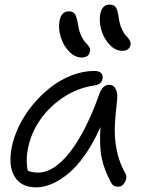

<svg xmlns="http://www.w3.org/2000/svg" viewBox="-20 -826 641 831"><path d="M508.8 -606Q480 -606 455.1 -631.8Q430.2 -657.7 418.9 -695.1Q407.7 -732.4 414.1 -766.1Q422.4 -806.2 454.1 -806.2Q472.7 -806.2 481 -794.9Q489.3 -783.7 494.1 -748Q498 -719.7 507.8 -699.2Q517.6 -678.7 526.4 -670.2Q535.2 -661.6 541 -652.1Q546.9 -642.6 544.9 -631.8Q539.6 -606 508.8 -606ZM333 -577.1Q304.2 -577.1 279.3 -602.8Q254.4 -628.4 242.9 -666Q231.4 -703.6 237.8 -736.8Q246.1 -776.9 277.8 -776.9Q295.9 -776.9 303.7 -766.1Q311.5 -755.4 317.9 -719.2Q321.8 -690.9 331.8 -670.4Q341.8 -649.9 350.8 -641.4Q359.9 -632.8 365.7 -623.3Q371.6 -613.8 369.1 -603Q364.7 -577.1 333 -577.1ZM136.2 -15.1Q71.3 -15.1 43.2 -62Q15.1 -108.9 30.8 -188Q40 -234.9 63.5 -282.7Q86.9 -330.6 121.8 -372.6Q156.7 -414.6 198.5 -447.5Q240.2 -480.5 290 -499.8Q339.8 -519 389.2 -519Q407.7 -519 417.2 -510Q426.8 -501 423.8 -484.9Q418.9 -460 388.2 -456.1Q318.4 -446.3 256.3 -406Q194.3 -365.7 154.5 -308.3Q114.7 -251 102.1 -188Q90.3 -135.7 100.1 -87.9Q114.7 -79.1 145 -79.1Q213.4 -79.1 282.5 -167.2Q351.6 -255.4 411.1 -421.9Q425.3 -459 452.1 -459Q471.7 -459 481 -440.9Q490.2 -422.9 486.8 -393.1Q478 -316.9 476.8 -270Q475.6 -223.1 485.8 -173.1Q496.1 -123 522 -76.2Q532.2 -59.1 521.2 -38.6Q510.3 -18.1 492.2 -18.1Q479 -18.1 471.7 -22.9Q464.4 -27.8 459 -39.1Q432.1 -87.9 420.7 -140.1Q409.2 -192.4 415 -276.9Q384.8 -208 348.4 -156.2Q312 -104.5 275.4 -74.5Q238.8 -44.4 203.9 -29.8Q168.9 -15.1 136.2 -15.1Z"/></svg>

Font: Shantell Sans Bouncy
Style: Italic
Weight: 300
Italic angle: -11.31°
Designer: Stephen Nixon, Anya Danilova, Shantell Martin
Foundry: Arrow Type
Version: Version 1.006;[9816181b4]